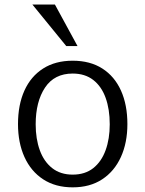

<svg xmlns="http://www.w3.org/2000/svg" viewBox="-20 -803 631 833"><path d="M295.4 9.8Q220.7 9.8 167.5 -24.9Q114.3 -59.6 86.2 -121.6Q58.1 -183.6 58.1 -264.6Q58.1 -348.1 85.9 -409.9Q113.8 -471.7 167 -505.6Q220.2 -539.6 295.4 -539.6Q371.1 -539.6 424.1 -505.6Q477.1 -471.7 504.9 -409.9Q532.7 -348.1 532.7 -264.6Q532.7 -183.6 504.4 -121.6Q476.1 -59.6 423.1 -24.9Q370.1 9.8 295.4 9.8ZM295.4 -45.4Q349.1 -45.4 384.8 -73.7Q420.4 -102.1 438.2 -151.4Q456.1 -200.7 456.1 -263.7Q456.1 -329.1 438.2 -378.7Q420.4 -428.2 384.5 -456.1Q348.6 -483.9 295.4 -483.9Q215.8 -483.9 175.3 -422.9Q134.8 -361.8 134.8 -263.7Q134.8 -200.7 152.6 -151.4Q170.4 -102.1 206.3 -73.7Q242.2 -45.4 295.4 -45.4ZM267.6 -603 120.6 -783.2H218.3L316.4 -603Z"/></svg>

Font: Comme Light
Style: Regular
Weight: 300
Version: Version 1.000;gftools[0.9.27]